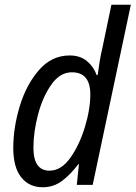

<svg xmlns="http://www.w3.org/2000/svg" viewBox="-20 -780 572 810"><path d="M160 10Q206 10 242 -17Q278 -44 310 -87H313L304 0H371L532 -760H450L412 -578Q405 -549 400.5 -521Q396 -493 392 -463H388Q375 -499 346.5 -522.5Q318 -546 274 -546Q198 -546 144.5 -484.5Q91 -423 63.5 -332.5Q36 -242 36 -156Q36 -74 69.5 -32Q103 10 160 10ZM189 -60Q121 -60 121 -157Q121 -223 140.5 -297Q160 -371 196.5 -423Q233 -475 283 -475Q361 -475 361 -382Q361 -319 338 -243.5Q315 -168 276.5 -114Q238 -60 189 -60Z"/></svg>

Font: Noto Sans UI SemiCondensed
Style: Italic
Weight: 400
Width: 4
Italic angle: -12°
Designer: Monotype Design Team
Foundry: Monotype Imaging Inc.
Version: Version 1.901